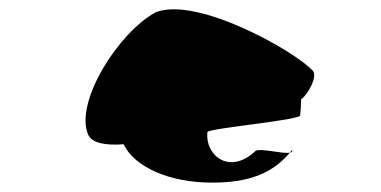

<svg xmlns="http://www.w3.org/2000/svg" viewBox="-20 -718 813 410"><path d="M168 -431C176 -412 206 -407 244 -410C267 -361 343 -328 432 -328C509 -328 560 -346 599 -392C583 -389 537 -402 526 -396C469 -342 417 -388 423 -436C424 -444 627 -462 621 -472C622 -484 623 -495 623 -506C637 -515 659 -555 648 -567C608 -610 401 -726 313 -692C234 -650 139 -501 168 -431ZM599 -392C603 -393 605 -394 604 -398C603 -396 600 -394 599 -392Z"/></svg>

Font: Ampere
Style: SCSuExtIta
Weight: 400
Version: Version 1